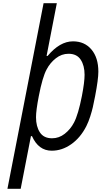

<svg xmlns="http://www.w3.org/2000/svg" viewBox="-20 -937 707 1207"><path d="M206.4 -199.9Q206.4 -141.9 230.8 -104.8Q255.2 -67.7 307.3 -67.7Q350.9 -67.7 387 -96Q423.2 -124.3 445.3 -166.7Q472 -217.4 494.8 -333.3Q511.7 -420.6 511.7 -466.8Q511.7 -524.7 487.3 -561.8Q462.9 -599 410.8 -599Q367.2 -599 331.1 -570.6Q294.9 -542.3 272.8 -500Q246.7 -451.2 224 -333.3Q206.4 -242.8 206.4 -199.9ZM438.8 -677.1Q511.7 -677.1 555 -625.7Q598.3 -574.2 598.3 -486.3Q598.3 -438.8 578.1 -333.3Q569 -287.8 563.5 -263Q557.9 -238.3 547.2 -204.8Q536.5 -171.2 522.8 -143.9Q485.7 -71 427.7 -30.3Q369.8 10.4 305.3 10.4Q222 10.4 181 -81.4H174.5L110 250H26.7L253.9 -916.7H337.2L272.8 -585.3H279.3Q356.1 -677.1 438.8 -677.1Z"/></svg>

Font: TypoPRO Monoid
Style: Italic
Weight: 400
Width: 4
Italic angle: -11°
Monospace: yes
Version: Version 0.61